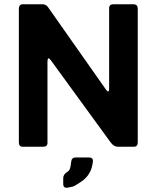

<svg xmlns="http://www.w3.org/2000/svg" viewBox="-20 -687 745 899"><path d="M202.3 -400V-20Q203.3 0 182.3 0H86.3Q68.3 0 68.3 -20.7V-645.7Q68.3 -667 87.3 -667H179.3Q195.7 -666.7 205 -653.3L476 -267.7Q491 -248 491 -272.3V-646.7Q490 -667 511 -667H605.7Q625 -666.3 625 -646V-20Q625 0 607 0H530.7Q513 0 497.7 -20.7L217.7 -405.3Q203.3 -424.7 202.3 -400ZM276 147.7Q276 129.3 294.3 118.7Q304.3 111.7 307.5 102.7Q310.7 93.7 313.3 70.7Q315 50.3 334.7 50.3H396.3Q415.3 50.3 415.3 66.7Q411.7 99.7 401 119Q386.3 147.3 357.7 165.3Q330.3 184.3 319.7 187Q301.7 191 293.7 192.3Q276 192.7 276 174.7Z"/></svg>

Font: Vivano Light
Style: Regular
Weight: 300
Designer: Joe Prince, Josias Burgherr
Version: Version 2.064;September 19, 2022;FontCreator 14.0.0.2877 64-